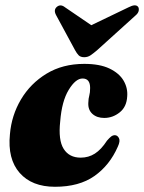

<svg xmlns="http://www.w3.org/2000/svg" viewBox="-20 -705 551 735"><path d="M296 -404.5Q269.5 -404.5 243 -361Q216.5 -317.5 210.5 -240.5Q202.5 -168.5 223.8 -135Q245 -101.5 289 -101.5Q319 -101.5 343.2 -117Q367.5 -132.5 389.5 -166.5Q398.5 -177 405.2 -182.2Q412 -187.5 420 -187.5Q430 -187 435.5 -176Q441 -165 431 -143.5Q400 -72.5 341.5 -31.2Q283 10 190.5 10Q102 10 55.2 -43.2Q8.5 -96.5 18 -191Q24 -263 60.2 -324.2Q96.5 -385.5 158.2 -423Q220 -460.5 302.5 -460.5Q361.5 -460.5 398.8 -442.8Q436 -425 452.8 -396.8Q469.5 -368.5 467 -336.5Q465 -296 438.2 -274.8Q411.5 -253.5 379 -253.5Q351 -253.5 334 -268.8Q317 -284 318 -310Q318.5 -328.5 321.8 -339.2Q325 -350 325 -368.5Q325 -404.5 296 -404.5ZM352.5 -513.5Q338 -501 327 -493.5Q316 -486 302.5 -486Q288.5 -486 281.2 -493.2Q274 -500.5 267 -513.5L194.5 -647.5Q184 -667.5 198 -679Q212 -690.5 229 -677L329.5 -608.5L472 -677Q499 -691 508.5 -679Q512.5 -674 511 -664.2Q509.5 -654.5 498 -645Z"/></svg>

Font: Fraunces 144pt S050 Black
Style: Italic
Weight: 900
Italic angle: -16°
Version: Version 1.000; ttfautohint (v1.8.3)